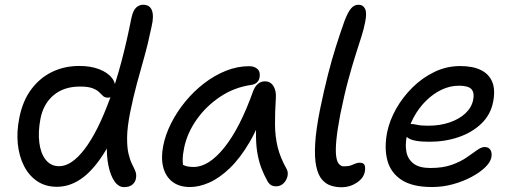

<svg xmlns="http://www.w3.org/2000/svg" viewBox="-20 -780 2168 811"><path d="M220.4 9Q172.2 9 137.2 -14.6Q102.2 -38.2 81.4 -79Q60.6 -119.8 55.2 -172.4Q49.8 -225 61.8 -283Q76 -354.8 112.6 -403.4Q149.2 -452 201.2 -476.8Q253.2 -501.6 315.6 -501.4Q363.4 -501.4 399.3 -487.5Q435.2 -473.6 453.4 -449.9Q471.6 -426.2 465 -394.6Q463 -382.4 454.4 -374.9Q445.8 -367.4 436.4 -367.4Q423 -367.4 415.5 -374.4Q408 -381.4 398.5 -390.9Q389 -400.4 370.5 -407.4Q352 -414.4 318 -414.4Q250.2 -414.4 206.8 -378.2Q163.4 -342 151 -279Q140.4 -223.6 146 -178Q151.6 -132.4 173 -105.2Q194.4 -78 230 -78Q282.4 -78 337.7 -150.6Q393 -223.2 444.2 -363Q495.4 -502.8 535 -703.8Q542.2 -736.6 555.5 -748.3Q568.8 -760 584.6 -760Q612.4 -760 621.6 -736.3Q630.8 -712.6 620.4 -668.2Q605 -594 588.8 -537.1Q572.6 -480.2 558.1 -426.4Q543.6 -372.6 530.2 -307.4Q517.4 -243.4 516.9 -200.7Q516.4 -158 522.7 -131.1Q529 -104.2 537.7 -87Q546.4 -69.8 551.8 -56.6Q557.2 -43.4 554.4 -27.8Q552.8 -12.4 540 -1Q527.2 10.4 504.2 10.4Q480.8 10.4 463.8 -13.8Q446.8 -38 438.1 -79.9Q429.4 -121.8 431.6 -175.6Q433.8 -229.4 448 -287.8L498.4 -296.8Q457.2 -189.8 412.4 -122.2Q367.6 -54.6 320.1 -22.8Q272.6 9 220.4 9Z M782.6 10Q737.4 10 708.6 -12Q679.8 -34 669.6 -73.1Q659.4 -112.2 669.2 -163Q678.4 -211 702.9 -259.5Q727.4 -308 763 -351.3Q798.6 -394.6 842.4 -428.2Q886.2 -461.8 934.4 -481.1Q982.6 -500.4 1032.4 -500.4Q1055.2 -500.4 1068 -488.1Q1080.8 -475.8 1076.2 -452Q1074 -439.8 1064.9 -431.5Q1055.8 -423.2 1039.4 -421Q969 -410.8 909.5 -371Q850 -331.2 810.3 -274.5Q770.6 -217.8 757.8 -155.8Q751.8 -127.4 751.7 -103.9Q751.6 -80.4 761.6 -43.4L724 -111.8Q742 -89.2 756.4 -82Q770.8 -74.8 798 -74.8Q861.8 -74.8 927.8 -157.1Q993.8 -239.4 1049.6 -396Q1057 -414.8 1069.4 -425.6Q1081.8 -436.4 1098.6 -436.4Q1122.4 -436.4 1134.8 -416.7Q1147.2 -397 1145.2 -366.8Q1141.2 -303.8 1141.6 -253.6Q1142 -203.4 1152.7 -159.2Q1163.4 -115 1189.6 -68.2Q1196 -57.8 1195.5 -45Q1195 -32.2 1188.5 -20.2Q1182 -8.2 1171.3 -0.6Q1160.6 7 1146.6 7Q1132.4 7 1123.7 1Q1115 -5 1109.4 -15.6Q1094.6 -42 1083.6 -71.1Q1072.6 -100.2 1066.5 -137.4Q1060.4 -174.6 1061.4 -225.8Q1062.4 -277 1071.4 -347.4L1106.8 -347.8Q1074.4 -248 1034.3 -179.7Q994.2 -111.4 950.4 -69.5Q906.6 -27.6 863.9 -8.8Q821.2 10 782.6 10Z M1423.2 11Q1400 11 1378.2 4.2Q1356.4 -2.6 1340.1 -21.5Q1323.8 -40.4 1315.9 -76.8Q1308 -113.2 1311.2 -171.8Q1314.4 -230.4 1331.6 -317Q1349 -401.2 1365.5 -465.7Q1382 -530.2 1399.3 -584.6Q1416.6 -639 1435.4 -692Q1450 -730 1463.4 -745Q1476.8 -760 1493.6 -760Q1513.6 -760 1522.1 -742.7Q1530.6 -725.4 1522.2 -685.8Q1517 -658 1506.5 -625.1Q1496 -592.2 1482 -548.3Q1468 -504.4 1451.4 -443.5Q1434.8 -382.6 1417.4 -297Q1405 -232 1400.9 -189.8Q1396.8 -147.6 1399.7 -122.7Q1402.6 -97.8 1411.5 -87.6Q1420.4 -77.4 1432.2 -77.4Q1451 -77.4 1462.1 -81.3Q1473.2 -85.2 1481.3 -89Q1489.4 -92.8 1498.8 -92.8Q1516.4 -92.8 1520.2 -82.1Q1524 -71.4 1521 -54.8Q1515.8 -27.2 1486.7 -8.1Q1457.6 11 1423.2 11Z M1805 10Q1721.8 10 1675.8 -20.3Q1629.8 -50.6 1616.1 -103.1Q1602.4 -155.6 1615.4 -222Q1625.6 -271.4 1653.4 -320.7Q1681.2 -370 1722.7 -410.9Q1764.2 -451.8 1815.4 -476.4Q1866.6 -501 1923.6 -501Q1977.2 -501 2011.4 -484.1Q2045.6 -467.2 2059.2 -434.1Q2072.8 -401 2063.2 -351Q2053 -296.4 2013.9 -258.5Q1974.8 -220.6 1917.4 -200.9Q1860 -181.2 1794 -181.2Q1726.4 -181.2 1703.8 -197.2Q1681.2 -213.2 1684.6 -232.8Q1686.8 -244.6 1694.1 -250.5Q1701.4 -256.4 1715.8 -256.4Q1726.6 -256.4 1742.3 -252.7Q1758 -249 1789.2 -249Q1838.6 -249 1879.2 -262.9Q1919.8 -276.8 1946 -301.4Q1972.2 -326 1978.6 -358Q1984.8 -388 1971.6 -403Q1958.4 -418 1919 -418Q1880.4 -418 1844.5 -400.7Q1808.6 -383.4 1778.4 -353.2Q1748.2 -323 1727.3 -284.1Q1706.4 -245.2 1697.8 -202.2Q1690.8 -166.4 1697.1 -136.5Q1703.4 -106.6 1727.6 -88.5Q1751.8 -70.4 1798 -70.4Q1850.2 -70.4 1887.5 -83.6Q1924.8 -96.8 1950.7 -114.7Q1976.6 -132.6 1995 -145.8Q2013.4 -159 2026.8 -159Q2044.4 -159 2051.9 -146.3Q2059.4 -133.6 2055.2 -113.8Q2050.8 -93.8 2028.5 -72.4Q2006.2 -51 1970.8 -32.2Q1935.4 -13.4 1892.7 -1.7Q1850 10 1805 10Z"/></svg>

Font: Shantell Sans Light
Style: Italic
Weight: 300
Italic angle: -11°
Designer: Stephen Nixon, Anya Danilova, Shantell Martin
Foundry: Arrow Type
Version: Version 1.008;[ac192a2d6]